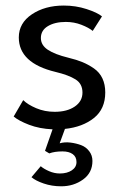

<svg xmlns="http://www.w3.org/2000/svg" viewBox="-20 -442 429 674"><path d="M204 -422.5Q246 -422.5 283.8 -410.2Q321.5 -398 338 -384.5L305.5 -333.5Q291.5 -345 265.8 -355Q240 -365 211 -365Q172.5 -365 148 -350.2Q123.5 -335.5 123.5 -308.5Q123.5 -283.5 148 -267.2Q172.5 -251 219.5 -239.5Q248.5 -232.5 269.2 -224Q290 -215.5 309.8 -201.8Q329.5 -188 339.5 -166.8Q349.5 -145.5 349.5 -117.5Q349.5 -59.5 309.8 -27.8Q270 4 208 10.5L189.5 61Q207 56 227.2 58.5Q247.5 61 264.8 67.5Q282 74 293.2 88.8Q304.5 103.5 304.5 123Q304.5 164.5 271.5 188.2Q238.5 212 195 212Q162 212 133.5 202.2Q105 192.5 90.5 180L123 141.5Q134 151 152.5 159Q171 167 190 167Q215.5 167 232 156Q248.5 145 248.5 127Q248.5 108.5 235.2 99Q222 89.5 199.5 89.5Q171.5 89.5 153 96.5L138 87.5L164.5 12Q118.5 10 82 -4Q45.5 -18 28 -33L61.5 -90.5Q77 -75 107 -62.2Q137 -49.5 172 -49.5Q215.5 -49.5 242.5 -68Q269.5 -86.5 269.5 -117Q269.5 -148 245.2 -163.2Q221 -178.5 175 -189.5Q46 -220.5 46 -310.5Q46 -361 92 -391.8Q138 -422.5 204 -422.5Z"/></svg>

Font: League Spartan
Style: Regular
Weight: 350
Foundry: The League of Moveable Type
Version: Version 2.002